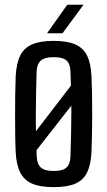

<svg xmlns="http://www.w3.org/2000/svg" viewBox="-20 -780 451 808"><path d="M72 -150.5 328 -484 362 -440 86 -87ZM206 7.5Q149 7.5 115 -7.2Q81 -22 64.8 -54.8Q48.5 -87.5 46 -140.5Q44.5 -169.5 44 -209.8Q43.5 -250 43.5 -294.2Q43.5 -338.5 44 -381.5Q44.5 -424.5 46 -459.5Q49 -513.5 65 -546Q81 -578.5 115.2 -593.2Q149.5 -608 206 -608Q263.5 -608 297.5 -592.8Q331.5 -577.5 347 -545Q362.5 -512.5 365 -459.5Q366.5 -427.5 367.2 -387Q368 -346.5 368 -303.2Q368 -260 367.2 -218Q366.5 -176 365 -140.5Q362.5 -87.5 346.8 -54.8Q331 -22 297 -7.2Q263 7.5 206 7.5ZM206 -60.5Q245 -60.5 260.2 -75.2Q275.5 -90 276.5 -121Q278 -166.5 279 -210.8Q280 -255 280.2 -299.2Q280.5 -343.5 279.5 -388.2Q278.5 -433 276.5 -479.5Q275.5 -512 259.5 -525.8Q243.5 -539.5 206 -539.5Q168 -539.5 151.5 -524.8Q135 -510 134 -478Q133 -439.5 132 -396Q131 -352.5 130.8 -306.8Q130.5 -261 131.5 -214.5Q132.5 -168 134.5 -122.5Q136 -89.5 152 -75Q168 -60.5 206 -60.5ZM178 -640 263 -760H331.5L243 -640Z"/></svg>

Font: Big Shoulders Text Thin Medium
Style: Regular
Weight: 500
Version: Version 2.002